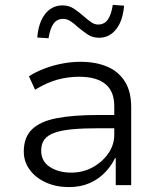

<svg xmlns="http://www.w3.org/2000/svg" viewBox="-20 -755 651 783"><path d="M261 8Q209 8 167 -11Q125 -30 101 -63Q77 -96 77 -137Q77 -195 110.5 -227.5Q144 -260 211 -273Q278 -286 379 -286H459V-232H383Q321 -232 276.5 -228Q232 -224 203.5 -214Q175 -204 161.5 -186.5Q148 -169 148 -141Q148 -97 183.5 -74Q219 -51 271 -51Q318 -51 357.5 -72.5Q397 -94 421.5 -129Q446 -164 446 -206V-322Q446 -383 409.5 -412.5Q373 -442 303 -442Q257 -442 213.5 -430Q170 -418 123 -389L98 -444Q128 -463 163 -476Q198 -489 235 -496Q272 -503 308 -503Q370 -503 416.5 -483.5Q463 -464 489 -423Q515 -382 515 -318V0H452V-110H449Q435 -80 409 -52.5Q383 -25 346 -8.5Q309 8 261 8ZM178 -599 132 -602Q137 -664 164.5 -698.5Q192 -733 235 -733Q261 -733 281.5 -719.5Q302 -706 321 -689Q337 -675 351 -665Q365 -655 380 -655Q406 -655 420 -675.5Q434 -696 440 -735L486 -732Q481 -670 453.5 -635.5Q426 -601 384 -601Q357 -601 336.5 -615Q316 -629 297 -645Q281 -660 267 -669Q253 -678 238 -678Q212 -678 198 -658Q184 -638 178 -599Z"/></svg>

Font: Nunito Sans 7pt Light
Style: Regular
Weight: 300
Designer: Vernon Adams
Foundry: Vernon Adams
Version: Version 3.101;gftools[0.9.27]